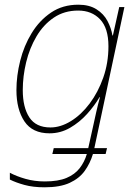

<svg xmlns="http://www.w3.org/2000/svg" viewBox="-20 -558 550 818"><path d="M170 240Q121 240 84.5 230Q48 220 22 207V178Q50 193 88.5 204Q127 215 171 215Q228 215 263.5 200Q299 185 319.5 158.5Q340 132 350 98H203L209 73H356L376 -17Q382 -45 390 -80.5Q398 -116 406 -144H404Q383 -108 351 -72.5Q319 -37 278.5 -13.5Q238 10 191 10Q118 10 84 -41Q50 -92 50 -174Q50 -235 66 -299Q82 -363 115 -417Q148 -471 197.5 -504.5Q247 -538 314 -538Q360 -538 391 -518.5Q422 -499 438 -468.5Q454 -438 459 -407H461L488 -528H510L382 73H436L430 98H376Q364 138 341 170Q318 202 277 221Q236 240 170 240ZM195 -15Q238 -15 282 -42Q326 -69 362 -117Q398 -165 420 -227.5Q442 -290 442 -361Q442 -438 406.5 -475.5Q371 -513 313 -513Q254 -513 209.5 -483Q165 -453 135.5 -403Q106 -353 91.5 -293Q77 -233 77 -174Q77 -101 105 -58Q133 -15 195 -15Z"/></svg>

Font: Noto Sans Disp Thin
Style: Italic
Weight: 100
Italic angle: -12°
Designer: Monotype Design Team
Foundry: Monotype Imaging Inc.
Version: Version 2.000;GOOG;noto-source:20170915:90ef993387c0